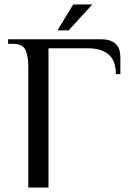

<svg xmlns="http://www.w3.org/2000/svg" viewBox="-20 -835 577 855"><path d="M106 -540Q106 -585 93.5 -612.5Q81 -640 36 -640H16V-660H431Q457 -660 473.5 -653Q490 -646 499.5 -635Q509 -624 512.5 -609.5Q516 -595 516 -580V-505H496Q496 -565 463.5 -592.5Q431 -620 371 -620H196V0H106ZM286 -700H236L306 -815H391Z"/></svg>

Font: Philosopher
Style: Regular
Weight: 400
Designer: Jovanny Lemonad
Foundry: Jovanny Lemonad
Version: Version 1.000